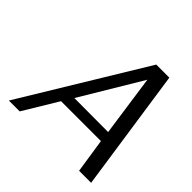

<svg xmlns="http://www.w3.org/2000/svg" viewBox="-176 -870 1038 1038"><g transform="rotate(45 343.5 -350.5)"><path d="M27 0 453 -701H553L656 0H564L534 -197H229L110 0ZM268 -260 527 -259Q477 -604 477 -609Q318 -344 268 -260Z"/></g></svg>

Font: Coval
Style: Light Italic
Weight: 300
Foundry: Context Ltd
Version: Version 001.000